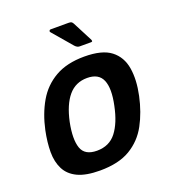

<svg xmlns="http://www.w3.org/2000/svg" viewBox="-121 -731 742 829"><g transform="rotate(-20 250.0 -316.0)"><path d="M198 7Q134 7 96 -11Q58 -29 41 -62.5Q24 -96 24 -140.5Q24 -185 35 -238Q50 -308 81.5 -362.5Q113 -417 167 -448Q221 -479 301 -479Q383 -479 423 -448Q463 -417 472 -362.5Q481 -308 466 -238Q451 -168 421 -112.5Q391 -57 337.5 -25Q284 7 198 7ZM215 -78Q272 -78 304 -119.5Q336 -161 351 -235Q367 -310 350.5 -349Q334 -388 281 -388Q228 -388 195 -349Q162 -310 146 -235Q131 -160 145 -119Q159 -78 215 -78ZM298 -527Q287 -527 277 -538L200 -628Q197 -631 199 -635Q201 -639 205 -639H287Q296 -639 300 -637Q304 -635 308 -628L353 -541Q361 -527 351 -527Z"/></g></svg>

Font: Glory SemiBold
Style: Italic
Weight: 600
Italic angle: -12°
Designer: Robert Leuschke
Foundry: Robert Leuschke
Version: Version 1.011